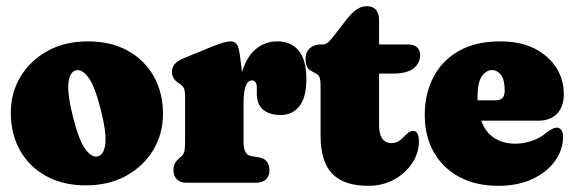

<svg xmlns="http://www.w3.org/2000/svg" viewBox="-20 -592 1859 622"><path d="M265 -458Q339 -458 393.5 -428Q448 -398 478 -345Q508 -292 508 -222.5Q508 -159 476.8 -106.5Q445.5 -54 389.2 -22.8Q333 8.5 258 8.5Q184.5 8.5 129.8 -21.5Q75 -51.5 45 -104.5Q15 -157.5 15 -227Q15 -291 46.2 -343.2Q77.5 -395.5 133.8 -426.8Q190 -458 265 -458ZM297.5 -85.5Q317 -91 321.2 -126Q325.5 -161 306.5 -236.5Q287.5 -312.5 266.5 -340.8Q245.5 -369 225.5 -364Q206 -359 201.8 -324Q197.5 -289 216.5 -213Q235.5 -137 256.5 -108.8Q277.5 -80.5 297.5 -85.5Z M757.5 -410.5 764 -359Q780 -410 809.8 -434Q839.5 -458 878.5 -458Q923 -458 947.8 -427.8Q972.5 -397.5 972.5 -336.5Q972.5 -276 949.8 -247.8Q927 -219.5 890 -219.5Q851 -219.5 831.5 -237.5Q812 -255.5 812 -287V-307.5Q812 -331.5 796 -331.5Q769 -331.5 769 -257V-133Q769 -90.5 793 -86.5L819.5 -82Q837 -79 845 -67.8Q853 -56.5 853 -40.5Q853 -22.5 842 -11.2Q831 0 810 0H583.5Q564.5 0 553.2 -10.8Q542 -21.5 542 -40.5Q542 -55 547.5 -64.2Q553 -73.5 563.5 -82L568.5 -86.5Q574 -91.5 576.8 -100Q579.5 -108.5 579.5 -133V-278.5Q579.5 -298 575.8 -306Q572 -314 563.5 -319.5L559 -322.5Q537 -337 537 -359Q537 -373.5 545.8 -384.2Q554.5 -395 575.5 -403.5L669.5 -442Q709 -458 727.5 -458Q740 -458 747 -448.5Q754 -439 757.5 -410.5Z M1000.5 -355.5 991 -360.5Q977.5 -367.5 973.8 -378Q970 -388.5 970 -403.5Q970 -423 983.5 -435.5Q997 -448 1018 -448H1026.5Q1034.5 -448 1042.5 -454.5Q1050.5 -461 1064.5 -479.5L1103.5 -530Q1119.5 -550.5 1135.2 -561.2Q1151 -572 1168 -572Q1208 -572 1208 -525V-448H1300Q1341 -448 1341 -413Q1341 -388 1320 -370.8Q1299 -353.5 1250.5 -353.5H1208V-187.5Q1208 -128.5 1248.5 -128.5Q1265.5 -128.5 1277 -138.5Q1288.5 -148.5 1298 -158.2Q1307.5 -168 1318.5 -168Q1337 -168 1337 -133.5Q1337 -96 1315.2 -63.2Q1293.5 -30.5 1256.5 -10.2Q1219.5 10 1173 10Q1094.5 10 1056.5 -29Q1018.5 -68 1018.5 -153.5V-314.5Q1018.5 -331 1015.8 -340Q1013 -349 1000.5 -355.5Z M1806.5 -288Q1806.5 -246.5 1784.8 -223.8Q1763 -201 1724 -201H1539Q1553 -163 1581.5 -144.8Q1610 -126.5 1649.5 -126.5Q1674.5 -126.5 1701 -135Q1727.5 -143.5 1749 -161Q1770.5 -178.5 1783.5 -178.5Q1792 -178.5 1798 -171.5Q1804 -164.5 1804 -148.5Q1804 -107.5 1778.5 -71.2Q1753 -35 1705.8 -12.5Q1658.5 10 1594 10Q1522 10 1468.5 -18.5Q1415 -47 1385.5 -98.8Q1356 -150.5 1356 -219.5Q1356 -287.5 1383.8 -341.5Q1411.5 -395.5 1466.2 -426.8Q1521 -458 1601 -458Q1665.5 -458 1711.5 -434.8Q1757.5 -411.5 1782 -372.8Q1806.5 -334 1806.5 -288ZM1527 -278Q1527 -272.5 1527 -267H1586Q1615 -267 1615 -297.5Q1615 -334 1602.8 -349.5Q1590.5 -365 1574.5 -365Q1555 -365 1541 -345.2Q1527 -325.5 1527 -278Z"/></svg>

Font: Fraunces 144pt SuperSoft Black
Style: Regular
Weight: 900
Version: Version 1.000;[b76b70a41]